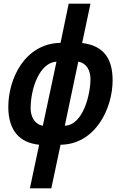

<svg xmlns="http://www.w3.org/2000/svg" viewBox="-20 -780 654 1040"><path d="M192 4 142 240H258L308 4C497 2 590 -193 590 -345C590 -473 532 -534 425 -547L470 -760H352L308 -548C113 -544 25 -352 25 -201C25 -75 84 -7 192 4ZM286 -446 212 -99C166 -107 146 -150 146 -193C146 -303 195 -441 286 -446ZM331 -99 404 -446C450 -438 470 -397 470 -352C470 -266 429 -102 331 -99Z"/></svg>

Font: Noto Sans ExtraCondensed
Style: Bold Italic
Weight: 700
Width: 2
Italic angle: -12°
Designer: Monotype Design Team
Foundry: Monotype Imaging Inc.
Version: Version 2.013